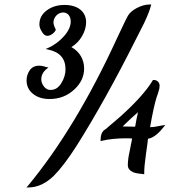

<svg xmlns="http://www.w3.org/2000/svg" viewBox="-20 -741 787 847"><path d="M521 -183.1C527.8 -190.4 549.8 -210.4 557.1 -217.8C577.1 -235.8 587.4 -245.1 588.9 -246.1C585 -230 580.6 -209 576.2 -182.1C570.3 -182.1 561.5 -182.1 549.3 -182.6C537.1 -183.1 527.3 -183.1 521 -183.1ZM430.2 -120.1C461.4 -127.4 497.1 -130.9 537.1 -130.9C549.3 -130.9 557.6 -130.4 563 -129.9C562 -124.5 560.1 -115.7 557.6 -103C555.2 -90.3 553.2 -80.6 551.8 -73.2C546.4 -49.8 543.9 -29.3 543.9 -12.2C543.9 1.5 551.8 11.7 567.9 19C578.1 22.9 592.8 25.4 610.8 26.9L616.2 27.8V22.9C616.2 2.9 618.7 -25.4 624 -62C629.4 -98.6 632.3 -121.1 632.8 -128.9C645 -130.4 658.2 -137.2 671.4 -148.4C684.6 -159.7 694.8 -170.9 703.1 -182.1L709 -189.9L698.2 -188C692.9 -187.5 684.1 -185.5 670.9 -183.1C663.1 -181.2 654.8 -180.2 646 -180.2H642.1C652.3 -238.3 661.6 -282.2 670.9 -312C675.3 -324.2 678.2 -332.5 679.2 -336.9C682.6 -345.7 684.1 -354.5 684.1 -362.8C684.1 -376.5 674.8 -387.7 659.2 -388.2H654.8L653.8 -386.2C626 -340.3 578.1 -287.1 511.2 -227.1C506.3 -222.7 498 -215.3 486.8 -206.1C475.6 -196.8 466.8 -189.5 460.9 -184.1C459 -182.1 451.7 -176.3 449.2 -173.8L437 -165C428.2 -156.2 423.8 -142.6 423.8 -124V-118.2ZM186 -444.8C182.6 -445.3 173.3 -448.7 169.9 -449.2C163.6 -450.7 157.7 -451.2 152.8 -451.2C134.3 -451.2 120.6 -444.3 111.3 -431.2C102.1 -417.5 97.2 -402.8 97.2 -387.2C97.2 -362.3 106.4 -342.3 125.5 -327.1C144 -312 168.5 -304.2 198.2 -304.2C240.7 -304.2 276.9 -317.9 306.6 -345.2C336.4 -372.1 351.1 -403.3 351.1 -439C351.1 -477.5 332 -513.2 294.9 -533.2C314.5 -544.9 330.1 -561 342.3 -582C354 -602.5 359.9 -623 359.9 -643.1C359.9 -690.4 322.3 -719.2 265.1 -719.2C234.4 -719.2 208 -711.4 186.5 -695.3C164.6 -679.2 153.8 -658.7 153.8 -632.8C153.8 -624 156.7 -614.3 163.1 -604C170.4 -589.8 178.7 -583 189 -583C204.1 -583 220.7 -596.7 226.1 -608.9V-609.9C225.6 -611.3 223.1 -616.7 219.2 -626C216.8 -632.8 215.8 -638.2 215.8 -642.1C215.8 -664.1 234.9 -686 258.8 -686C280.3 -686 292 -667.5 292 -646C292 -625 281.7 -603 261.7 -580.6C241.2 -558.1 218.3 -541 192.9 -529.8L181.2 -524.9L193.8 -522C244.1 -511.2 269 -482.4 269 -435.1C269 -415 263.2 -395 251 -375C238.8 -354.5 223.1 -344.2 203.1 -344.2C191.4 -344.2 181.6 -349.1 173.8 -359.4C166 -369.6 162.1 -379.9 162.1 -391.1C162.1 -409.2 170.4 -424.8 187 -438L193.8 -442.9ZM106 85.9C144.5 85.9 181.6 68.8 216.8 35.2C246.6 5.4 280.3 -39.1 318.8 -99.1C403.3 -233.4 489.7 -388.7 578.1 -564.9C581.5 -571.8 587.4 -583.5 596.2 -600.6C605 -617.7 611.8 -630.9 616.2 -640.1C631.8 -673.3 641.6 -698.7 646 -716.8L647 -721.2H641.1C623 -721.2 604 -716.3 584.5 -706.1C564.5 -695.8 551.3 -684.1 543.9 -670.9C537.6 -658.7 528.8 -641.6 518.6 -619.6C508.3 -597.7 501 -582.5 497.1 -574.2C375.5 -309.1 244.1 -91.3 102.1 80.1L96.2 85.9Z"/></svg>

Font: Dancing Script
Style: Regular
Weight: 800
Designer: Pablo Impallari
Foundry: Pablo Impallari
Version: Version 2.001